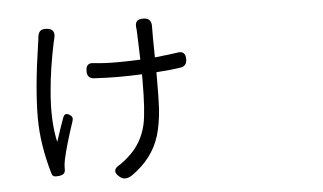

<svg xmlns="http://www.w3.org/2000/svg" viewBox="-53 -835 1606 955"><g transform="rotate(-5 750.0 -357.0)"><path d="M508.8 25.4Q464.8 -9.8 515.6 -36.1Q543.9 -55.7 557.6 -69.3Q627 -129.9 648.4 -222.7Q663.1 -288.1 663.1 -446.3V-473.6Q603.5 -470.7 543 -470.7Q500 -470.7 421.9 -474.6Q389.6 -477.5 389.6 -512.7Q389.6 -555.7 427.7 -549.8Q480.5 -543.9 542 -543.9Q601.6 -543.9 661.1 -546.9Q660.2 -567.4 659.2 -609.4Q657.2 -677.7 656.2 -693.4Q656.2 -695.3 655.8 -697.8Q655.3 -700.2 655.3 -701.2Q651.4 -726.6 660.2 -737.8Q668.9 -749 693.4 -749Q736.3 -749 733.4 -702.1Q733.4 -698.2 733.4 -694.3Q732.4 -671.9 734.4 -551.8Q809.6 -559.6 847.7 -565.4Q888.7 -573.2 888.7 -529.3Q888.7 -495.1 858.4 -490.2Q809.6 -482.4 735.4 -477.5V-445.3Q735.4 -339.8 732.4 -293Q726.6 -216.8 710 -162.1Q675.8 -50.8 569.3 23.4Q534.2 45.9 508.8 25.4ZM185.5 -5.9Q175.8 -7.8 171.9 -19.5Q127.9 -168 127.9 -302.7Q127.9 -448.2 161.1 -667Q162.1 -676.8 163.1 -680.7Q165 -690.4 165 -697.3Q167 -721.7 177.2 -731.9Q187.5 -742.2 210.9 -740.2Q257.8 -736.3 243.2 -685.5Q242.2 -679.7 240.2 -673.8Q211.9 -540 203.1 -430.7Q189.5 -281.2 213.9 -174.8Q235.4 -242.2 253.9 -292Q262.7 -319.3 287.1 -303.7Q305.7 -293 298.8 -272.5Q257.8 -149.4 244.1 -84Q239.3 -61.5 239.3 -42V-40Q242.2 -8.8 208 -5.9H207Q191.4 -3.9 185.5 -5.9Z"/></g></svg>

Font: Bpmf GenSen Rounded R
Style: R
Weight: 400
Foundry: But Ko
Version: Version 1.320